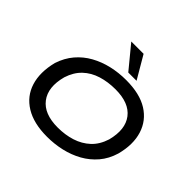

<svg xmlns="http://www.w3.org/2000/svg" viewBox="-218 -1190 1444 1444"><g transform="rotate(45 503.5 -468.5)"><path d="M460 9Q318 9 228.5 -46Q139 -101 108.5 -199Q78 -297 110 -425Q135 -501 181.5 -555.5Q228 -610 291 -645Q354 -680 427.5 -697Q501 -714 580 -714Q725 -714 813 -659Q901 -604 931.5 -506Q962 -408 929 -282Q906 -205 859 -150Q812 -95 749 -60Q686 -25 612.5 -8Q539 9 460 9ZM468 -97Q547 -97 614.5 -118.5Q682 -140 731.5 -186Q781 -232 805 -308Q841 -447 779.5 -527.5Q718 -608 573 -608Q493 -608 425 -587Q357 -566 308.5 -520Q260 -474 236 -399Q199 -260 261 -178.5Q323 -97 468 -97ZM551 -765 402 -946H533L639 -765Z"/></g></svg>

Font: Nunito Sans 7pt Expanded SemiBold
Style: Italic
Weight: 600
Width: 7
Italic angle: -9°
Designer: Vernon Adams
Foundry: Vernon Adams
Version: Version 3.101;gftools[0.9.27]